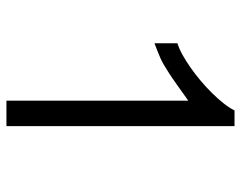

<svg xmlns="http://www.w3.org/2000/svg" viewBox="-96 -652 748 596"><g transform="rotate(90 278.0 -354.0)"><path d="M371.6 0H292.5V-564.5Q262.2 -543 241.7 -528.3Q221.2 -513.7 206.3 -504.2Q191.4 -494.6 180.9 -488.5Q170.4 -482.4 160.6 -478Q150.9 -473.6 140.1 -469.5Q129.4 -465.3 114.3 -459.5V-530.8Q130.4 -535.6 149.9 -546.4Q169.4 -557.1 189.9 -571.5Q210.4 -585.9 230.7 -603Q251 -620.1 268.8 -638.2Q286.6 -656.2 300.8 -674.1Q314.9 -691.9 322.8 -708H371.6Z"/></g></svg>

Font: Saysettha OT
Style: Regular
Weight: 400
Designer: John M. Durdin and Silvain Dupertuis
Foundry: Lao Script for Windows
Version: Version 2.000